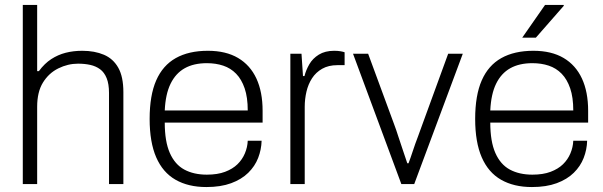

<svg xmlns="http://www.w3.org/2000/svg" viewBox="-20 -743 2434 775"><path d="M72 0V-723H130V-456H137Q160 -487 187 -504.5Q214 -522 245 -530Q276 -538 312 -538Q362 -538 399.5 -522Q437 -506 457.5 -469.5Q478 -433 478 -371V0H420V-368Q420 -404 410.5 -427.5Q401 -451 384 -463.5Q367 -476 344.5 -481Q322 -486 295 -486Q254 -486 215.5 -467Q177 -448 153.5 -410Q130 -372 130 -312V0Z M813 12Q740 12 688.5 -17.5Q637 -47 610.5 -108Q584 -169 584 -263Q584 -358 610.5 -418.5Q637 -479 689.5 -508.5Q742 -538 819 -538Q892 -538 941 -509Q990 -480 1015 -426Q1040 -372 1040 -296V-248H645Q645 -172 665.5 -125.5Q686 -79 724 -58.5Q762 -38 815 -38Q858 -38 888.5 -49.5Q919 -61 938.5 -80Q958 -99 968.5 -124Q979 -149 980 -175H1036Q1035 -139 1022 -105.5Q1009 -72 982 -45.5Q955 -19 913 -3.5Q871 12 813 12ZM645 -297H980Q980 -350 967.5 -386.5Q955 -423 933 -445.5Q911 -468 881 -478Q851 -488 815 -488Q762 -488 725.5 -467.5Q689 -447 668.5 -405Q648 -363 645 -297Z M1152 0V-526H1197L1203 -436H1209Q1215 -460 1228.5 -483.5Q1242 -507 1267 -522.5Q1292 -538 1329 -538Q1344 -538 1355 -536Q1366 -534 1371 -532V-480H1342Q1306 -480 1280.5 -465.5Q1255 -451 1239.5 -427Q1224 -403 1217 -373Q1210 -343 1210 -312V0Z M1600 0 1405 -526H1466L1571 -241Q1579 -220 1588 -191.5Q1597 -163 1607 -134.5Q1617 -106 1624 -84H1629Q1637 -105 1646.5 -134Q1656 -163 1667 -191.5Q1678 -220 1685 -241L1789 -526H1848L1652 0Z M2127 12Q2054 12 2002.5 -17.5Q1951 -47 1924.5 -108Q1898 -169 1898 -263Q1898 -358 1924.5 -418.5Q1951 -479 2003.5 -508.5Q2056 -538 2133 -538Q2206 -538 2255 -509Q2304 -480 2329 -426Q2354 -372 2354 -296V-248H1959Q1959 -172 1979.5 -125.5Q2000 -79 2038 -58.5Q2076 -38 2129 -38Q2172 -38 2202.5 -49.5Q2233 -61 2252.5 -80Q2272 -99 2282.5 -124Q2293 -149 2294 -175H2350Q2349 -139 2336 -105.5Q2323 -72 2296 -45.5Q2269 -19 2227 -3.5Q2185 12 2127 12ZM1959 -297H2294Q2294 -350 2281.5 -386.5Q2269 -423 2247 -445.5Q2225 -468 2195 -478Q2165 -488 2129 -488Q2076 -488 2039.5 -467.5Q2003 -447 1982.5 -405Q1962 -363 1959 -297ZM2088 -591 2180 -723H2255L2256 -720L2143 -591Z"/></svg>

Font: Archivo SemiBold ExtraLight
Style: Regular
Weight: 250
Version: Version 2.001